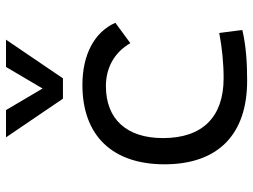

<svg xmlns="http://www.w3.org/2000/svg" viewBox="-120 -696 826 626"><g transform="rotate(-90 293.0 -383.0)"><path d="M342.8 9.8C397 9.8 454.6 6.8 508.3 -5.9L498.5 -81.1C451.2 -72.3 401.4 -66.9 351.1 -66.9C224.6 -66.9 155.8 -135.7 155.8 -264.6C155.8 -383.3 217.8 -450.7 325.2 -450.7C383.3 -450.7 434.1 -424.8 465.3 -371.1L531.7 -419.9C501.5 -488.3 427.7 -527.3 329.1 -527.3C163.1 -527.3 70.3 -428.7 70.3 -259.8C70.3 -85 167.5 9.8 342.8 9.8ZM284.2 -590.8H350.6L476.6 -776.4H387.7L317.4 -657.2L247.1 -776.4H158.2Z"/></g></svg>

Font: Cascadia Code SemiLight
Style: Regular
Weight: 350
Monospace: yes
Designer: Aaron Bell
Foundry: Saja Typeworks
Version: Version 2404.023